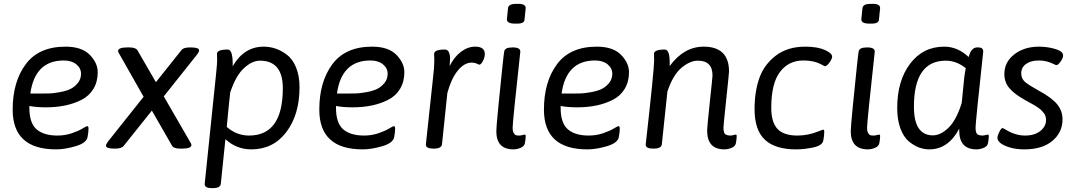

<svg xmlns="http://www.w3.org/2000/svg" viewBox="-20 -772 5611 1000"><path d="M219 -213Q170 -213 133 -220V-210Q133 -131 170.5 -98.5Q208 -66 279 -66Q319 -66 354 -78Q389 -90 409.5 -102.5Q430 -115 434 -115Q441 -115 441 -103Q441 -84 436 -58Q430 -27 374 -10.5Q318 6 272 6Q46 6 46 -201Q46 -346 114 -437.5Q182 -529 321 -529Q406 -529 447.5 -486.5Q489 -444 489 -396Q489 -346 466.5 -309Q444 -272 404.5 -252Q365 -232 319 -222.5Q273 -213 219 -213ZM312 -457Q162 -457 138 -285H209Q226 -285 241 -285.5Q256 -286 288.5 -291.5Q321 -297 343.5 -307Q366 -317 384 -338Q402 -359 402 -388Q402 -417 377.5 -437Q353 -457 312 -457Z M973 -525Q1017 -525 1017 -510Q1017 -502 1008 -490L833 -270L970 -33Q977 -23 977 -15Q974 2 929 2H918Q885 2 876 -13L771 -196L624 -12Q613 2 580 2H576Q532 2 532 -13Q532 -20 541 -33L728 -268L602 -490Q595 -500 595 -508Q598 -525 643 -525H654Q687 -525 696 -510L792 -344L925 -511Q935 -525 969 -525Z M1353 -529Q1384 -529 1413.5 -519.5Q1443 -510 1473 -488Q1503 -466 1521.5 -422Q1540 -378 1540 -318Q1540 -175 1471.5 -84.5Q1403 6 1289 6Q1212 6 1154 -47L1130 186Q1127 208 1088 208H1084Q1046 208 1046 187L1105 -383Q1111 -440 1111 -457Q1111 -471 1110.5 -480.5Q1110 -490 1110 -491Q1110 -514 1166 -514Q1192 -514 1192 -439V-427Q1251 -529 1353 -529ZM1277 -66Q1453 -66 1453 -312Q1453 -456 1334 -456Q1293 -456 1250.5 -417Q1208 -378 1179 -290Q1172 -230 1161 -111Q1212 -66 1277 -66Z M1816 -213Q1767 -213 1730 -220V-210Q1730 -131 1767.5 -98.5Q1805 -66 1876 -66Q1916 -66 1951 -78Q1986 -90 2006.5 -102.5Q2027 -115 2031 -115Q2038 -115 2038 -103Q2038 -84 2033 -58Q2027 -27 1971 -10.5Q1915 6 1869 6Q1643 6 1643 -201Q1643 -346 1711 -437.5Q1779 -529 1918 -529Q2003 -529 2044.5 -486.5Q2086 -444 2086 -396Q2086 -346 2063.5 -309Q2041 -272 2001.5 -252Q1962 -232 1916 -222.5Q1870 -213 1816 -213ZM1909 -457Q1759 -457 1735 -285H1806Q1823 -285 1838 -285.5Q1853 -286 1885.5 -291.5Q1918 -297 1940.5 -307Q1963 -317 1981 -338Q1999 -359 1999 -388Q1999 -417 1974.5 -437Q1950 -457 1909 -457Z M2455 -529Q2505 -529 2505 -491Q2505 -473 2495 -454Q2485 -435 2476 -435Q2474 -435 2463 -440.5Q2452 -446 2437 -446Q2398 -446 2364 -404Q2330 -362 2310 -288L2282 -20Q2279 2 2240 2H2236Q2198 2 2198 -19L2236 -373Q2242 -421 2242 -457Q2242 -467 2241.5 -477.5Q2241 -488 2241 -491Q2241 -514 2297 -514Q2324 -514 2324 -464Q2324 -452 2322 -428Q2345 -475 2380.5 -502Q2416 -529 2455 -529Z M2680 -752Q2718 -752 2718 -730L2712 -671Q2712 -649 2674 -649H2662Q2620 -649 2620 -671L2626 -730Q2629 -752 2668 -752ZM2652 -525Q2690 -525 2690 -503Q2650 -137 2650 -107Q2650 -88 2656 -78.5Q2662 -69 2668 -67.5Q2674 -66 2685 -66Q2692 -66 2701 -68.5Q2710 -71 2712 -71Q2718 -71 2718 -64Q2718 -49 2714 -27Q2711 -10 2691.5 -2Q2672 6 2654 6Q2565 6 2565 -89Q2565 -108 2575 -211Q2585 -314 2595 -408.5Q2605 -503 2606 -503Q2609 -525 2648 -525Z M2986 -213Q2937 -213 2900 -220V-210Q2900 -131 2937.5 -98.5Q2975 -66 3046 -66Q3086 -66 3121 -78Q3156 -90 3176.5 -102.5Q3197 -115 3201 -115Q3208 -115 3208 -103Q3208 -84 3203 -58Q3197 -27 3141 -10.5Q3085 6 3039 6Q2813 6 2813 -201Q2813 -346 2881 -437.5Q2949 -529 3088 -529Q3173 -529 3214.5 -486.5Q3256 -444 3256 -396Q3256 -346 3233.5 -309Q3211 -272 3171.5 -252Q3132 -232 3086 -222.5Q3040 -213 2986 -213ZM3079 -457Q2929 -457 2905 -285H2976Q2993 -285 3008 -285.5Q3023 -286 3055.5 -291.5Q3088 -297 3110.5 -307Q3133 -317 3151 -338Q3169 -359 3169 -388Q3169 -417 3144.5 -437Q3120 -457 3079 -457Z M3811 -71Q3817 -71 3817 -64Q3817 -49 3813 -27Q3810 -10 3790.5 -2Q3771 6 3753 6Q3663 6 3663 -92Q3663 -110 3677 -240.5Q3691 -371 3691 -379Q3691 -456 3615 -456Q3574 -456 3529.5 -419Q3485 -382 3456 -295L3427 -20Q3424 2 3385 2H3381Q3343 2 3343 -19Q3387 -410 3387 -457Q3387 -471 3386.5 -480.5Q3386 -490 3386 -491Q3386 -514 3442 -514Q3468 -514 3468 -447V-428Q3542 -529 3645 -529Q3777 -529 3777 -399Q3777 -391 3762.5 -254.5Q3748 -118 3748 -107Q3748 -92 3751 -83Q3754 -74 3760.5 -71Q3767 -68 3771.5 -67Q3776 -66 3784 -66Q3791 -66 3800 -68.5Q3809 -71 3811 -71Z M4174 -529Q4237 -529 4275.5 -512Q4314 -495 4314 -477Q4314 -466 4300.5 -446.5Q4287 -427 4275 -427Q4274 -427 4253 -439Q4217 -457 4164 -457Q4088 -457 4042.5 -397.5Q3997 -338 3997 -210Q3997 -135 4029.5 -100.5Q4062 -66 4133 -66Q4189 -66 4243 -88Q4265 -97 4267 -97Q4273 -97 4273 -85Q4273 -65 4268 -40Q4263 -14 4215.5 -4Q4168 6 4126 6Q4018 6 3964 -44Q3910 -94 3910 -204Q3910 -295 3935 -365.5Q3960 -436 4021 -482.5Q4082 -529 4174 -529Z M4526 -752Q4564 -752 4564 -730L4558 -671Q4558 -649 4520 -649H4508Q4466 -649 4466 -671L4472 -730Q4475 -752 4514 -752ZM4498 -525Q4536 -525 4536 -503Q4496 -137 4496 -107Q4496 -88 4502 -78.5Q4508 -69 4514 -67.5Q4520 -66 4531 -66Q4538 -66 4547 -68.5Q4556 -71 4558 -71Q4564 -71 4564 -64Q4564 -49 4560 -27Q4557 -10 4537.5 -2Q4518 6 4500 6Q4411 6 4411 -89Q4411 -108 4421 -211Q4431 -314 4441 -408.5Q4451 -503 4452 -503Q4455 -525 4494 -525Z M5124 -71Q5130 -71 5130 -64Q5130 -49 5126 -27Q5123 -10 5103.5 -2Q5084 6 5066 6Q4976 6 4976 -92V-102Q4919 6 4820 6Q4793 6 4766 -4Q4739 -14 4712.5 -36.5Q4686 -59 4669.5 -103.5Q4653 -148 4653 -210Q4653 -351 4720 -440Q4787 -529 4898 -529Q4968 -529 5025 -475Q5031 -494 5035 -502Q5039 -510 5048 -517.5Q5057 -525 5070 -525H5076Q5101 -525 5101 -504Q5061 -134 5061 -107Q5061 -92 5064 -83Q5067 -74 5073.5 -71Q5080 -68 5084.5 -67Q5089 -66 5097 -66Q5104 -66 5113 -68.5Q5122 -71 5124 -71ZM5002 -367Q5004 -385 5010 -417Q4961 -456 4906 -456Q4740 -456 4740 -216Q4740 -67 4839 -67Q4879 -67 4920 -106.5Q4961 -146 4989 -236Z M5391 -529Q5435 -529 5476 -517Q5517 -505 5517 -483Q5517 -470 5504 -451.5Q5491 -433 5483 -433Q5477 -433 5469 -438Q5431 -457 5392 -457Q5349 -457 5324 -439Q5299 -421 5299 -390Q5299 -362 5319 -345Q5339 -328 5390 -300Q5457 -264 5485.5 -229.5Q5514 -195 5514 -150Q5514 -83 5461.5 -38.5Q5409 6 5315 6Q5271 6 5237.5 -4.5Q5204 -15 5189.5 -28Q5175 -41 5175 -53Q5175 -66 5185 -85.5Q5195 -105 5201 -105Q5204 -105 5216 -98Q5267 -66 5319 -66Q5368 -66 5398 -89.5Q5428 -113 5428 -147Q5428 -157 5425.5 -166.5Q5423 -176 5415.5 -184.5Q5408 -193 5403 -198.5Q5398 -204 5385 -212.5Q5372 -221 5366.5 -224.5Q5361 -228 5344 -237Q5327 -246 5322 -249Q5263 -282 5237 -313Q5211 -344 5211 -386Q5211 -449 5263 -489Q5315 -529 5391 -529Z"/></svg>

Font: Asap
Style: Italic
Weight: 400
Italic angle: -6°
Designer: Pablo Cosgaya
Foundry: Pablo Cosgaya
Version: Version 1.007;PS 001.007;hotconv 1.0.70;makeotf.lib2.5.58329